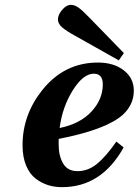

<svg xmlns="http://www.w3.org/2000/svg" viewBox="-20 -760 572 792"><path d="M219 -680Q219 -699 236.5 -719.5Q254 -740 272 -740Q287 -740 302.5 -729.5Q318 -719 346 -690L491 -541L470 -511L287 -614Q254 -632 236.5 -647Q219 -662 219 -680ZM73 -161Q73 -286 154 -388Q245 -502 384 -502Q449 -502 490.5 -470Q532 -438 532 -386Q532 -328 486 -286Q417 -225 222 -187V-163Q222 -117 240.5 -85.5Q259 -54 300 -54Q343 -54 380 -84Q417 -114 460 -176L490 -152Q399 12 236 12Q206 12 179.5 4Q153 -4 128 -22.5Q103 -41 88 -76.5Q73 -112 73 -161ZM226 -232Q310 -249 357 -299.5Q404 -350 404 -412Q404 -456 367 -456Q323 -456 280 -387Q237 -318 226 -232Z"/></svg>

Font: Lingua Franca
Style: Bold Italic
Weight: 700
Italic angle: -13°
Version: Version 1.19